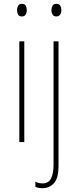

<svg xmlns="http://www.w3.org/2000/svg" viewBox="-20 -743 408 1004"><path d="M95 -723Q110 -723 115 -713Q120 -703 120 -691Q120 -676 114 -666.5Q108 -657 94 -657Q80 -657 74.5 -667Q69 -677 69 -690Q69 -702 74.5 -712.5Q80 -723 95 -723ZM107 -527V0H81V-527ZM249 -690Q249 -702 254.5 -712.5Q260 -723 275 -723Q290 -723 295.5 -713Q301 -703 301 -691Q301 -676 294.5 -666.5Q288 -657 274 -657Q261 -657 255 -667Q249 -677 249 -690ZM203 241Q190 241 180.5 239Q171 237 165 234V207Q181 216 203 216Q233 216 246.5 191Q260 166 260 117V-527H286V123Q286 189 262 215Q238 241 203 241Z"/></svg>

Font: Noto Sans Tamil Condensed Thin
Style: Regular
Weight: 100
Width: 3
Designer: Jelle Bosma - Monotype Design Team
Foundry: Monotype Imaging Inc.
Version: Version 2.004; ttfautohint (v1.8.4.7-5d5b)